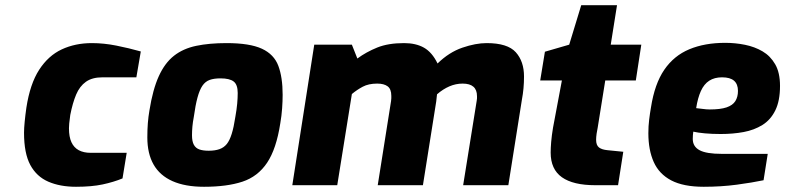

<svg xmlns="http://www.w3.org/2000/svg" viewBox="-20 -709 3006 735"><path d="M271 6Q210 6 165 -13.5Q120 -33 96 -77.5Q72 -122 72 -201Q72 -218 74.5 -243.5Q77 -269 81 -297Q95 -388 130 -442Q165 -496 216.5 -520Q268 -544 332 -544Q377 -544 425 -534.5Q473 -525 519 -512L502 -413H372Q333 -413 309 -396Q285 -379 271.5 -347Q258 -315 249 -269Q246 -249 245 -236.5Q244 -224 244 -218Q244 -185 253.5 -164.5Q263 -144 281.5 -134Q300 -124 327 -124H465L449 -26Q415 -12 373 -3Q331 6 271 6Z M761 6Q689 6 640.5 -15.5Q592 -37 568 -79Q544 -121 544 -183Q544 -213 546 -238Q548 -263 552 -286Q565 -367 588 -417.5Q611 -468 646 -495.5Q681 -523 731 -533.5Q781 -544 847 -544Q936 -544 982.5 -522.5Q1029 -501 1045.5 -457Q1062 -413 1062 -346Q1062 -322 1060 -294Q1058 -266 1053 -237Q1038 -139 1002.5 -86Q967 -33 908 -13.5Q849 6 761 6ZM779 -132Q803 -132 820 -138Q837 -144 848 -157.5Q859 -171 867 -196.5Q875 -222 881 -262Q886 -290 888 -312Q890 -334 890 -353Q890 -385 874.5 -397Q859 -409 824 -409Q799 -409 782.5 -403Q766 -397 755 -381Q744 -365 736 -335.5Q728 -306 722 -262Q718 -241 716.5 -224Q715 -207 715 -191Q715 -168 722 -155Q729 -142 743 -137Q757 -132 779 -132Z M1099 0 1183 -538H1327L1348 -485Q1382 -510 1424 -527Q1466 -544 1527 -544Q1572 -544 1603 -526.5Q1634 -509 1655 -466Q1699 -509 1750 -526.5Q1801 -544 1843 -544Q1923 -544 1954.5 -509Q1986 -474 1986 -416Q1986 -393 1984 -371Q1982 -349 1978 -328L1926 0H1753L1805 -324Q1806 -328 1806 -332.5Q1806 -337 1806 -341Q1806 -389 1751 -389Q1725 -389 1700.5 -378.5Q1676 -368 1653 -348Q1652 -342 1651.5 -335Q1651 -328 1650 -321L1599 0H1426L1477 -322Q1478 -329 1478 -333Q1478 -337 1478 -342Q1478 -368 1464 -378.5Q1450 -389 1424 -389Q1391 -389 1368.5 -377Q1346 -365 1327 -349L1271 0Z M2259 0Q2174 0 2131 -30.5Q2088 -61 2088 -125Q2088 -142 2090 -166Q2092 -190 2097 -220L2131 -401H2048L2066 -511L2159 -538L2205 -689H2342L2318 -538H2435L2414 -401H2297L2268 -220Q2266 -212 2264 -198Q2262 -184 2262 -174Q2262 -153 2273 -144.5Q2284 -136 2306 -134L2366 -128L2346 0Z M2674 6Q2596 6 2549.5 -18.5Q2503 -43 2482.5 -89Q2462 -135 2462 -199Q2462 -226 2465 -250.5Q2468 -275 2472 -298Q2486 -388 2523 -442Q2560 -496 2619 -520.5Q2678 -545 2756 -545Q2795 -545 2832 -537.5Q2869 -530 2899 -512.5Q2929 -495 2947.5 -463Q2966 -431 2966 -380Q2966 -323 2948 -286.5Q2930 -250 2898.5 -230.5Q2867 -211 2826.5 -203.5Q2786 -196 2739 -196Q2706 -196 2678.5 -198.5Q2651 -201 2634 -205Q2633 -199 2632.5 -191.5Q2632 -184 2632 -177Q2632 -148 2658 -134Q2684 -120 2743 -120H2919L2903 -19Q2860 -10 2800.5 -2Q2741 6 2674 6ZM2697 -290Q2738 -290 2761.5 -298Q2785 -306 2795 -322Q2805 -338 2805 -361Q2805 -387 2790 -400Q2775 -413 2744 -413Q2715 -413 2695 -400Q2675 -387 2663 -360.5Q2651 -334 2645 -295Q2657 -294 2670.5 -292Q2684 -290 2697 -290Z"/></svg>

Font: Exo Thin ExtraBold
Style: Italic
Weight: 800
Italic angle: -9°
Version: Version 2.000